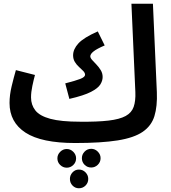

<svg xmlns="http://www.w3.org/2000/svg" viewBox="-20 -744 915 1027"><path d="M382 21Q202 21 116.5 -34.5Q31 -90 31 -193Q31 -236 42.5 -283.5Q54 -331 65 -369L167 -343Q160 -317 153 -284Q146 -251 146 -223Q146 -183 169 -153.5Q192 -124 249 -108.5Q306 -93 408 -93Q501 -92 560.5 -99Q620 -106 652 -123.5Q684 -141 695 -172.5Q706 -204 704 -252L683 -724H798L819 -251Q822 -175 806 -123Q790 -71 743.5 -39Q697 -7 609.5 7Q522 21 382 21ZM351 -215 329 -298Q384 -312 409.5 -322Q435 -332 435 -344Q435 -354 425.5 -364Q416 -374 403 -385.5Q390 -397 380.5 -412.5Q371 -428 371 -448Q371 -481 399.5 -512Q428 -543 503 -576L540 -501Q498 -483 480.5 -469Q463 -455 463 -443Q463 -434 473 -423Q483 -412 496 -398.5Q509 -385 519 -368.5Q529 -352 529 -332Q529 -312 516.5 -292Q504 -272 466.5 -252.5Q429 -233 351 -215ZM468 52Q488 52 503 67Q518 82 518 102Q518 123 503 137.5Q488 152 468 152Q447 152 432.5 137.5Q418 123 418 102Q418 82 432.5 67Q447 52 468 52ZM337 53Q357 53 372 68Q387 83 387 103Q387 124 372 138.5Q357 153 337 153Q317 153 302 138.5Q287 124 287 103Q287 83 302 68Q317 53 337 53ZM402 163Q423 163 437.5 178Q452 193 452 213Q452 234 437.5 248.5Q423 263 402 263Q382 263 368 248.5Q354 234 354 213Q354 193 368 178Q382 163 402 163Z"/></svg>

Font: Noto Sans Arabic UI SmCn SmBd
Style: Regular
Weight: 600
Width: 4
Designer: Monotype Design Team, Nadine Chahine and Nizar Qandah
Foundry: Monotype Imaging Inc.
Version: Version 2.010; ttfautohint (v1.8.4.7-5d5b)